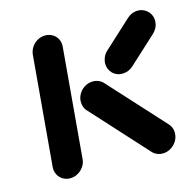

<svg xmlns="http://www.w3.org/2000/svg" viewBox="-83 -604 702 689"><g transform="rotate(-15 268.5 -259.5)"><path d="M96.3 0Q81.1 0 69.1 -7.4Q57 -14.8 50.7 -27.6Q44.4 -40.4 45.6 -55.6L81.1 -463Q82.6 -478.1 91.1 -490.9Q99.6 -503.7 113 -511.1Q126.3 -518.5 141.5 -518.5Q156.7 -518.5 168.9 -511.1Q181.1 -503.7 187.4 -490.9Q193.7 -478.1 192.2 -463L156.7 -55.6Q155.6 -40.4 146.9 -27.6Q138.1 -14.8 124.8 -7.4Q111.5 0 96.3 0ZM500.7 -55.6Q499.6 -40.7 490.9 -28Q482.2 -15.2 468.7 -7.6Q455.2 0 440.4 0Q428.9 0 419.1 -4.3Q409.3 -8.5 402.2 -16.3L216.7 -220Q209.6 -227.4 206.3 -237.6Q203 -247.8 203.7 -259.3Q205.2 -274.4 213.7 -287.2Q222.2 -300 235.6 -307.4Q248.9 -314.8 264.1 -314.8Q275.2 -314.8 285.2 -310.6Q295.2 -306.3 302.2 -298.5L487.8 -95.2Q503 -78.1 500.7 -55.6ZM485.6 -518.5Q500.4 -518.5 512.6 -510.9Q524.8 -503.3 531.3 -490.6Q537.8 -477.8 536.3 -463Q535.6 -451.5 530.2 -441.3Q524.8 -431.1 516.3 -423.3L415.2 -330.4Q407 -322.6 396.3 -318.3Q385.6 -314.1 374.4 -314.1Q359.3 -314.1 347.2 -321.5Q335.2 -328.9 328.9 -341.7Q322.6 -354.4 323.7 -369.6Q324.8 -380.7 330 -391.1Q335.2 -401.5 343.7 -408.9L444.8 -501.9Q453 -509.6 463.5 -514.1Q474.1 -518.5 485.6 -518.5Z"/></g></svg>

Font: 26F Galaxy Sans Oblique
Style: Regular
Weight: 400
Italic angle: -5°
Designer: C₂₉H₂₅N₃O₅
Version: Version 1.200;FEAKit 1.0